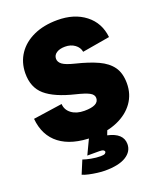

<svg xmlns="http://www.w3.org/2000/svg" viewBox="-168 -822 950 1147"><g transform="rotate(-20 306.5 -248.5)"><path d="M299 10Q165 10 90 -47Q15 -104 5 -213L190 -240Q192 -202 223.5 -178.5Q255 -155 305 -155Q397 -155 397 -203Q397 -225 371.5 -238.5Q346 -252 288 -266Q164 -296 106 -346Q48 -396 49 -487Q50 -556 85.5 -608.5Q121 -661 185.5 -690.5Q250 -720 337 -720Q444 -720 513.5 -666Q583 -612 593 -519L418 -489Q413 -518 387.5 -536.5Q362 -555 326 -555Q292 -555 271.5 -541.5Q251 -528 251 -505Q251 -484 271.5 -468.5Q292 -453 349 -439Q431 -419 486.5 -393.5Q542 -368 570.5 -328Q599 -288 599 -223Q599 -154 561.5 -101.5Q524 -49 456.5 -19.5Q389 10 299 10ZM298 223Q278 223 250.5 219.5Q223 216 198 210.5Q173 205 158 198L193 114Q212 121 243.5 127Q275 133 303 133Q324 133 331 128Q338 123 338 117Q338 111 331 106.5Q324 102 306 102H229L286 -18H400L382 29Q478 50 478 119Q478 166 432.5 194.5Q387 223 298 223Z"/></g></svg>

Font: Livvic Black
Style: Regular
Weight: 900
Designer: Jacques Le Bailly, Baron von Fonthausen
Version: Version 1.001; ttfautohint (v1.8.2)